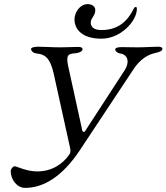

<svg xmlns="http://www.w3.org/2000/svg" viewBox="-20 -880 809 933"><path d="M473 -692C568 -692 645 -779 645 -836C645 -844 644 -846 640 -846C635 -846 633 -844 629 -836C600 -778 555 -734 473 -734C432 -734 421 -752 421 -771C421 -793 443 -802 443 -831C443 -848 428 -860 406 -860C368 -860 342 -819 342 -786C342 -736 381 -692 473 -692ZM102 33C194 33 285 -25 368 -150L631 -547C661 -591 698 -615 733 -622C756 -627 769 -633 769 -642C769 -650 762 -653 746 -653C725 -653 686 -650 648 -650C618 -650 598 -651 570 -651C554 -651 540 -648 540 -640C540 -631 551 -622 564 -620C597 -616 615 -583 584 -536L402 -256C397 -248 393 -239 387 -239C380 -239 379 -248 377 -259L311 -560C300 -614 312 -618 344 -621C368 -623 381 -632 381 -641C381 -649 374 -652 358 -652C338 -652 306 -650 273 -650C231 -650 194 -653 166 -653C150 -653 131 -650 131 -642C131 -633 140 -622 159 -620C195 -616 223 -603 241 -522L320 -164C323 -151 324 -140 318 -131C286 -83 232 -47 161 -47C107 -47 63 -72 50 -72C44 -72 32 -59 32 -49C32 -9 61 33 102 33Z"/></svg>

Font: EB Garamond
Style: Italic
Weight: 400
Italic angle: -17.2°
Designer: Georg Duffner and Octavio Pardo
Foundry: Georg Duffner
Version: Version 1.000;PS 001.000;hotconv 1.0.88;makeotf.lib2.5.64775